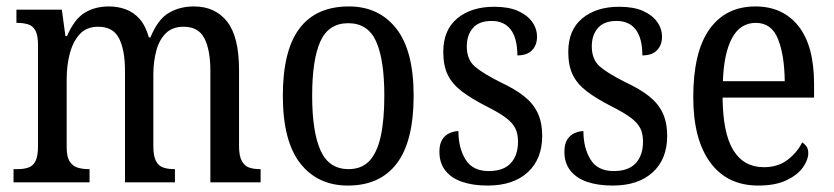

<svg xmlns="http://www.w3.org/2000/svg" viewBox="-20 -566 2588 596"><path d="M22 0V-41H35Q54 -41 68.5 -46Q83 -51 90.5 -66.5Q98 -82 98 -113V-426Q98 -456 90 -471Q82 -486 67 -490.5Q52 -495 33 -495H31V-536H172L183 -454H188Q211 -507 243 -526.5Q275 -546 318 -546Q346 -546 370.5 -537Q395 -528 413.5 -507Q432 -486 442 -450H447Q470 -506 504 -526Q538 -546 582 -546Q648 -546 685 -499Q722 -452 722 -349V-113Q722 -82 730.5 -66.5Q739 -51 753 -46Q767 -41 787 -41H789V0H633V-346Q633 -411 614.5 -447Q596 -483 550 -483Q515 -483 494.5 -462.5Q474 -442 465 -408Q456 -374 456 -334V-113Q456 -82 464 -66.5Q472 -51 486.5 -46Q501 -41 520 -41H523V0H368V-346Q368 -411 349.5 -447Q331 -483 285 -483Q249 -483 228 -460.5Q207 -438 197 -401Q187 -364 187 -321V-108Q187 -79 196.5 -64.5Q206 -50 221.5 -45.5Q237 -41 255 -41H258V0Z M1060 10Q966 10 912 -59Q858 -128 858 -269Q858 -409 909.5 -477.5Q961 -546 1063 -546Q1156 -546 1210 -477.5Q1264 -409 1264 -269Q1264 -128 1212 -59Q1160 10 1060 10ZM1062 -41Q1103 -41 1127 -67Q1151 -93 1162 -143.5Q1173 -194 1173 -269Q1173 -381 1147.5 -437.5Q1122 -494 1061 -494Q1000 -494 974.5 -437.5Q949 -381 949 -269Q949 -157 975 -99Q1001 -41 1062 -41Z M1494 10Q1448 10 1414.5 -1.5Q1381 -13 1362.5 -36.5Q1344 -60 1344 -95Q1344 -119 1353 -133Q1362 -147 1376 -153Q1390 -159 1403 -159Q1403 -107 1425 -71Q1447 -35 1497 -35Q1543 -35 1565.5 -59.5Q1588 -84 1588 -126Q1588 -151 1579.5 -168Q1571 -185 1549.5 -201Q1528 -217 1490 -236Q1443 -260 1413.5 -282.5Q1384 -305 1370 -333.5Q1356 -362 1356 -405Q1356 -473 1399.5 -509Q1443 -545 1514 -545Q1559 -545 1588 -532Q1617 -519 1632 -498Q1647 -477 1647 -452Q1647 -426 1631.5 -410Q1616 -394 1586 -394Q1586 -447 1565.5 -474Q1545 -501 1506 -501Q1467 -501 1448 -479Q1429 -457 1429 -422Q1429 -382 1453 -360.5Q1477 -339 1533 -311Q1578 -290 1606.5 -267.5Q1635 -245 1649 -215.5Q1663 -186 1663 -144Q1663 -72 1618 -31Q1573 10 1494 10Z M1882 10Q1836 10 1802.5 -1.5Q1769 -13 1750.5 -36.5Q1732 -60 1732 -95Q1732 -119 1741 -133Q1750 -147 1764 -153Q1778 -159 1791 -159Q1791 -107 1813 -71Q1835 -35 1885 -35Q1931 -35 1953.5 -59.5Q1976 -84 1976 -126Q1976 -151 1967.5 -168Q1959 -185 1937.5 -201Q1916 -217 1878 -236Q1831 -260 1801.5 -282.5Q1772 -305 1758 -333.5Q1744 -362 1744 -405Q1744 -473 1787.5 -509Q1831 -545 1902 -545Q1947 -545 1976 -532Q2005 -519 2020 -498Q2035 -477 2035 -452Q2035 -426 2019.5 -410Q2004 -394 1974 -394Q1974 -447 1953.5 -474Q1933 -501 1894 -501Q1855 -501 1836 -479Q1817 -457 1817 -422Q1817 -382 1841 -360.5Q1865 -339 1921 -311Q1966 -290 1994.5 -267.5Q2023 -245 2037 -215.5Q2051 -186 2051 -144Q2051 -72 2006 -31Q1961 10 1882 10Z M2334 10Q2237 10 2184.5 -62Q2132 -134 2132 -264Q2132 -405 2182.5 -475.5Q2233 -546 2325 -546Q2410 -546 2458.5 -485Q2507 -424 2507 -305V-263H2223Q2224 -152 2256.5 -99.5Q2289 -47 2351 -47Q2395 -47 2425 -70Q2455 -93 2470 -124Q2477 -120 2483 -112Q2489 -104 2489 -90Q2489 -70 2472.5 -46.5Q2456 -23 2421.5 -6.5Q2387 10 2334 10ZM2416 -314Q2415 -395 2395 -445Q2375 -495 2326 -495Q2278 -495 2252.5 -448Q2227 -401 2224 -314Z"/></svg>

Font: Noto Serif Khmer Condensed
Style: Regular
Weight: 400
Width: 3
Designer: Danh Hong and the Monotype Design Team
Foundry: Monotype Imaging Inc.
Version: Version 2.004